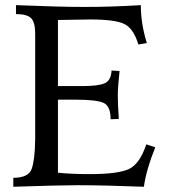

<svg xmlns="http://www.w3.org/2000/svg" viewBox="-20 -713 660 733"><path d="M529.3 0Q379.4 -5.9 275.4 -5.9Q205.1 -5.9 30.8 0V-34.2Q89.4 -34.2 101.3 -69.1Q113.3 -104 114.3 -181.2V-585Q114.3 -627 99.1 -643.1Q84 -659.2 41 -659.2V-693.4Q207 -686.5 302.7 -686.5Q406.7 -686.5 517.6 -693.4Q517.6 -622.6 540.5 -548.8L508.3 -543Q490.2 -603.5 455.3 -621.1Q420.4 -638.7 324.7 -638.7L201.2 -636.7V-384.3H292.5Q356 -384.3 380.1 -395.3Q404.3 -406.2 405.8 -443.8L436.5 -441.9Q429.7 -382.3 429.7 -346.2Q429.7 -317.4 433.6 -258.8L402.3 -257.8Q402.3 -308.1 375.2 -320.3Q348.1 -332.5 269.5 -332.5H201.2V-53.7Q250.5 -48.3 322.8 -48.3Q428.7 -48.3 470.9 -67.1Q513.2 -85.9 538.6 -162.1L572.8 -150.4Q538.6 -66.4 529.3 0Z"/></svg>

Font: Almanac
Style: Regular
Weight: 400
Designer: Eden's Almanac
Version: Version 3.501;March 28, 2021;FontCreator 13.0.0.2683 64-bit